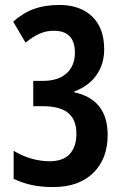

<svg xmlns="http://www.w3.org/2000/svg" viewBox="-20 -744 499 774"><path d="M400 -545Q400 -486 369 -441.5Q338 -397 279 -375V-372Q414 -343 414 -200Q414 -104 356 -47Q298 10 195 10Q148 10 111 2.5Q74 -5 35 -23V-136Q70 -115 107 -104.5Q144 -94 179 -94Q235 -94 261.5 -123.5Q288 -153 288 -205Q288 -261 255 -288.5Q222 -316 151 -316H114V-418H153Q215 -418 248.5 -448.5Q282 -479 282 -532Q282 -620 197 -620Q166 -620 139 -608Q112 -596 83 -572L33 -657Q76 -694 119.5 -709Q163 -724 219 -724Q303 -724 351.5 -677.5Q400 -631 400 -545Z"/></svg>

Font: Noto Sans Bengali ExtraCondensed SemiBold
Style: Regular
Weight: 600
Width: 2
Designer: Joana Ranito - Universal Thirst; Jelle Bosma - Monotype Design Team
Foundry: Universal Thirst ehf.
Version: Version 3.000; ttfautohint (v1.8.4.7-5d5b)